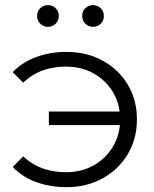

<svg xmlns="http://www.w3.org/2000/svg" viewBox="-20 -736 611 761"><path d="M243.5 5.8Q178.7 5.8 123.5 -14.3Q68.2 -34.5 30.4 -74.2L71.9 -116Q106.5 -83.7 149.1 -68.5Q191.7 -53.4 241.3 -53.4Q302.9 -53.4 351.3 -80.6Q399.7 -107.8 428 -155.4Q456.2 -203 456.2 -262.5Q456.2 -323 428 -370.4Q399.7 -417.7 351.3 -444.9Q302.9 -472.1 241.3 -472.1Q191.7 -472.1 149.1 -456.8Q106.5 -441.4 71.9 -408.5L30.4 -449.9Q68.2 -489.5 123.5 -509.9Q178.7 -530.3 243.5 -530.3Q323.6 -530.3 386.7 -495.8Q449.9 -461.2 486.3 -400.8Q522.7 -340.4 522.7 -262.5Q522.7 -185.7 486.3 -124.8Q449.9 -63.9 386.7 -29Q323.6 5.8 243.5 5.8ZM173.7 -240.3V-294H478.5V-240.3ZM348.7 -629.7Q331.4 -629.7 318.5 -641.9Q305.7 -654.2 305.7 -672.7Q305.7 -691.6 318.5 -703.6Q331.4 -715.7 348.7 -715.7Q366.5 -715.7 379.1 -703.6Q391.7 -691.6 391.7 -672.7Q391.7 -654.2 379.1 -641.9Q366.5 -629.7 348.7 -629.7ZM170 -629.7Q152.6 -629.7 139.8 -641.9Q127 -654.2 127 -672.7Q127 -691.6 139.8 -703.6Q152.6 -715.7 170 -715.7Q187.8 -715.7 200.4 -703.6Q213 -691.6 213 -672.7Q213 -654.2 200.4 -641.9Q187.8 -629.7 170 -629.7Z"/></svg>

Font: Montserrat Alternates Thin
Style: Regular
Weight: 100
Designer: Julieta Ulanovsky
Foundry: Julieta Ulanovsky
Version: Version 9.000